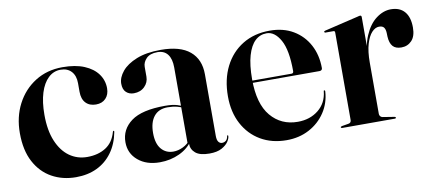

<svg xmlns="http://www.w3.org/2000/svg" viewBox="-50 -618 1806 796"><g transform="rotate(-10 853.0 -220.0)"><path d="M406.5 -331.5Q406.5 -305 391.2 -289Q376 -273 350 -273Q323 -273 307.2 -289.5Q291.5 -306 291.5 -337V-373Q291.5 -404.5 275 -422.5Q258.5 -440.5 229.5 -440.5Q200 -440.5 177.8 -419.5Q155.5 -398.5 143.5 -359.8Q131.5 -321 131.5 -268Q131.5 -202 150.5 -156.8Q169.5 -111.5 202.2 -88.2Q235 -65 276.5 -65Q322.5 -65 354.8 -85.5Q387 -106 399 -149.5Q399.5 -151.5 400.5 -152.2Q401.5 -153 402.5 -153Q404 -152.5 404.5 -151.2Q405 -150 404.5 -148Q395 -98 369.2 -62.8Q343.5 -27.5 304.8 -9Q266 9.5 216.5 9.5Q160 9.5 115 -15.5Q70 -40.5 44 -89.5Q18 -138.5 18 -210.5Q18 -278.5 46 -332.5Q74 -386.5 124 -418Q174 -449.5 239 -449.5Q293.5 -449.5 330.5 -434Q367.5 -418.5 387 -391.8Q406.5 -365 406.5 -331.5Z M701 -46.5V-51L695.5 -46V-368Q695.5 -404 680.8 -423.2Q666 -442.5 638 -442.5Q606.5 -442.5 591 -426.8Q575.5 -411 575.5 -391.5V-350.5Q575.5 -326 558 -308.8Q540.5 -291.5 512.5 -291.5Q493 -291.5 480.2 -303.5Q467.5 -315.5 467.5 -339.5Q467.5 -365.5 488.5 -391Q509.5 -416.5 550.8 -433Q592 -449.5 652.5 -449.5Q734.5 -449.5 775.2 -415.2Q816 -381 816 -318V-58.5Q816 -41 822 -33.2Q828 -25.5 837 -25.5Q846 -25.5 853 -31Q860 -36.5 862 -49Q862 -51 862.8 -51.8Q863.5 -52.5 864.5 -52.5Q866 -52.5 866.5 -51.8Q867 -51 867 -49Q867 -39.5 858.2 -26Q849.5 -12.5 830 -1.8Q810.5 9 778 9Q738 9 719.5 -6.5Q701 -22 701 -46.5ZM442.5 -97.5Q442.5 -151.5 487.5 -184.8Q532.5 -218 630.5 -218Q661.5 -218 681.2 -212Q701 -206 717.5 -197L713.5 -193Q696.5 -201 679 -205.5Q661.5 -210 639.5 -210Q602 -210 582 -185.2Q562 -160.5 562 -115Q562 -71 581.2 -48Q600.5 -25 632 -25Q652.5 -25 673 -35Q693.5 -45 707 -63.5L712 -60Q690.5 -26.5 652.2 -8.8Q614 9 569.5 9Q513 9 477.8 -20.8Q442.5 -50.5 442.5 -97.5Z M1298 -259Q1298 -254.5 1295 -251.5Q1292 -248.5 1286 -248.5H976V-258H1170Q1178.5 -258 1178.5 -267.5Q1178.5 -356 1154.8 -398.5Q1131 -441 1097 -441Q1069 -441 1048.5 -421.8Q1028 -402.5 1016.5 -363Q1005 -323.5 1005 -263Q1005 -160 1048.2 -108.5Q1091.5 -57 1161.5 -57Q1213 -57 1248.5 -85.5Q1284 -114 1289 -162.5Q1289 -165 1290 -165.8Q1291 -166.5 1291.5 -166.5Q1293 -166.5 1294 -165.5Q1295 -164.5 1295 -161.5Q1292 -112.5 1266.2 -73.8Q1240.5 -35 1198.2 -12.5Q1156 10 1103 10Q1041 10 994 -17.5Q947 -45 920.5 -94.8Q894 -144.5 894 -211Q894 -282 921 -335.8Q948 -389.5 997 -419.5Q1046 -449.5 1111.5 -449.5Q1168.5 -449.5 1210.2 -424.8Q1252 -400 1275 -357Q1298 -314 1298 -259Z M1491.5 -250Q1491.5 -315.5 1510.5 -360Q1529.5 -404.5 1559.5 -427Q1589.5 -449.5 1621.5 -449.5Q1659 -449.5 1679 -426.2Q1699 -403 1699 -359.5Q1699 -322.5 1681.5 -304.2Q1664 -286 1638 -286Q1613.5 -286 1601.8 -299.5Q1590 -313 1588.5 -340L1588 -355.5Q1587.5 -371 1581.5 -379Q1575.5 -387 1561 -387Q1545 -387 1530.5 -371.5Q1516 -356 1506.8 -325Q1497.5 -294 1497.5 -247ZM1497.5 -439V-273.5V-31Q1497.5 -25.5 1501 -21Q1504.5 -16.5 1510.5 -15.5L1560 -7.5Q1562.5 -7 1563.5 -6Q1564.5 -5 1564.5 -3.5Q1564.5 -2 1563.2 -1Q1562 0 1559.5 0H1338Q1335.5 0 1334 -1.2Q1332.5 -2.5 1332.5 -3.5Q1332.5 -5 1334.2 -6.2Q1336 -7.5 1339 -8L1366 -12.5Q1372.5 -13.5 1375.2 -17.2Q1378 -21 1378 -26V-394Q1378 -397.5 1376.8 -399.5Q1375.5 -401.5 1371.5 -401.5H1337.5Q1336 -401.5 1334.8 -402.8Q1333.5 -404 1333.5 -405Q1333.5 -406.5 1334.8 -407.8Q1336 -409 1338.5 -409.5L1481.5 -443.5Q1485.5 -445 1487.8 -445.2Q1490 -445.5 1492 -445.5Q1495 -445.5 1496.2 -443.5Q1497.5 -441.5 1497.5 -439Z"/></g></svg>

Font: Fraunces 120pt SemiBold
Style: Regular
Weight: 600
Version: Version 1.000;[b76b70a41]